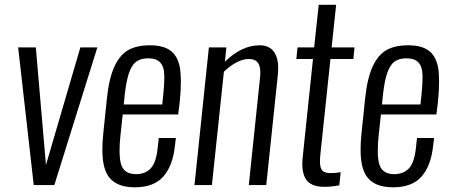

<svg xmlns="http://www.w3.org/2000/svg" viewBox="-20 -777 1887 806"><path d="M121.6 0 56.2 -578.1H130.4L172.9 -84.5L317.4 -578.1H388.7L208 0Z M545.9 9.3Q462.9 9.3 431.6 -42Q409.7 -78.1 409.7 -149.9Q409.7 -180.7 413.6 -217.3L428.7 -363.3Q437.5 -447.8 460.2 -497.3Q482.9 -546.9 518.6 -566.9Q554.2 -586.9 609.4 -586.9Q669.4 -586.9 699.7 -561.3Q730 -535.6 736.8 -482.9Q739.3 -460.4 739.3 -432.6Q739.3 -395 734.4 -348.6L728 -296.4H495.1L485.8 -210Q481.9 -173.3 481.9 -145.5Q481.9 -105 489.7 -83Q503.4 -45.9 551.3 -45.9Q589.4 -45.9 612.5 -70.1Q635.7 -94.2 642.1 -157.7L646.5 -197.8H718.3L714.4 -165.5Q705.6 -81.5 665.8 -36.1Q626 9.3 545.9 9.3ZM499.5 -338.4H661.1L666 -386.2Q669.9 -425.3 669.9 -454.6Q669.9 -459.5 669.4 -463.9Q668.9 -496.6 652.8 -514.4Q636.7 -532.2 603 -532.2Q571.8 -532.2 553 -519Q534.2 -505.9 522.2 -472.4Q510.3 -439 503.4 -377.4Z M796.4 0 856.9 -578.1H930.2L924.3 -518.1Q994.6 -586.9 1070.3 -586.9Q1113.8 -586.9 1133.3 -554.7Q1147.9 -530.8 1147.9 -491.2Q1147.9 -478.5 1146.5 -463.9L1097.7 0H1024.4L1071.3 -448.2Q1072.8 -461.4 1072.8 -472.2Q1072.8 -497.6 1064.5 -510.7Q1053.2 -529.3 1024.9 -529.3Q976.6 -529.3 919.9 -476.1L869.6 0Z M1341.8 7.3Q1311 7.3 1291 -2Q1271 -11.2 1262 -28.1Q1252.9 -44.9 1250 -68.4Q1249 -78.6 1249 -89.8Q1249 -104.5 1251 -120.1L1293.9 -529.3H1224.1L1229 -578.1H1298.8L1317.9 -756.8H1391.1L1372.1 -578.1H1468.3L1463.4 -529.3H1367.2L1324.7 -127Q1323.2 -112.3 1323.2 -100.6Q1323.2 -77.6 1329.1 -66.9Q1337.4 -50.3 1368.2 -50.3Q1388.2 -50.3 1410.2 -54.2L1404.3 1Q1371.1 7.3 1341.8 7.3Z M1629.9 9.3Q1546.9 9.3 1515.6 -42Q1493.7 -78.1 1493.7 -149.9Q1493.7 -180.7 1497.6 -217.3L1512.7 -363.3Q1521.5 -447.8 1544.2 -497.3Q1566.9 -546.9 1602.5 -566.9Q1638.2 -586.9 1693.4 -586.9Q1753.4 -586.9 1783.7 -561.3Q1814 -535.6 1820.8 -482.9Q1823.2 -460.4 1823.2 -432.6Q1823.2 -395 1818.4 -348.6L1812 -296.4H1579.1L1569.8 -210Q1565.9 -173.3 1565.9 -145.5Q1565.9 -105 1573.7 -83Q1587.4 -45.9 1635.3 -45.9Q1673.3 -45.9 1696.5 -70.1Q1719.7 -94.2 1726.1 -157.7L1730.5 -197.8H1802.2L1798.3 -165.5Q1789.6 -81.5 1749.8 -36.1Q1710 9.3 1629.9 9.3ZM1583.5 -338.4H1745.1L1750 -386.2Q1753.9 -425.3 1753.9 -454.6Q1753.9 -459.5 1753.4 -463.9Q1752.9 -496.6 1736.8 -514.4Q1720.7 -532.2 1687 -532.2Q1655.8 -532.2 1637 -519Q1618.2 -505.9 1606.2 -472.4Q1594.2 -439 1587.4 -377.4Z"/></svg>

Font: Oswald
Style: Light
Weight: 300
Designer: Vernon Adams
Foundry: Vernon Adams
Version: 3.0; ttfautohint (v0.95.6-bc232) -l 8 -r 50 -G 200 -x 0 -w "